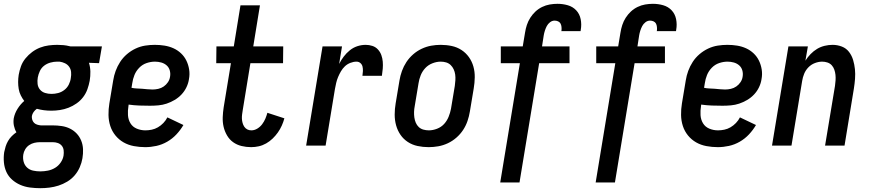

<svg xmlns="http://www.w3.org/2000/svg" viewBox="-41 -763 4561 1006"><path d="M170 223Q143 223 116 219.5Q89 216 65 205.5Q41 195 22 178Q3 161 -7.5 138Q-18 115 -20.5 88Q-23 61 -19 34Q-16 19 -11.5 4.5Q-7 -10 1 -24Q9 -38 20.5 -49.5Q32 -61 45 -70Q36 -85 32 -104Q28 -123 31 -143Q36 -169 51 -193Q66 -217 86 -234Q76 -247 68 -263Q60 -279 57 -297Q54 -315 54 -333.5Q54 -352 57 -371Q61 -394 69 -416Q77 -438 92.5 -457Q108 -476 127.5 -490.5Q147 -505 169 -513.5Q191 -522 214 -525Q237 -528 259 -528Q275 -528 291.5 -526.5Q308 -525 323 -521L328 -520H493L478 -432L425 -434Q432 -412 432.5 -388Q433 -364 429 -340Q425 -318 417 -295.5Q409 -273 394.5 -254Q380 -235 360 -221Q340 -207 318 -198.5Q296 -190 273 -186.5Q250 -183 228 -183Q208 -183 189 -185.5Q170 -188 152 -193Q142 -186 135 -176Q128 -166 126 -155Q125 -145 128 -135.5Q131 -126 137.5 -119.5Q144 -113 153.5 -110Q163 -107 173 -106H236Q259 -106 282.5 -102.5Q306 -99 326 -89Q346 -79 361 -63Q376 -47 384.5 -26Q393 -5 394 18.5Q395 42 391 66Q387 90 377 113Q367 136 350.5 155.5Q334 175 311.5 188.5Q289 202 265.5 209.5Q242 217 218 220Q194 223 170 223ZM229 -271Q246 -271 263.5 -275.5Q281 -280 296 -291.5Q311 -303 319.5 -320Q328 -337 330 -354Q333 -370 331.5 -385.5Q330 -401 321.5 -413Q313 -425 299.5 -431.5Q286 -438 271 -440H258Q241 -440 223 -435Q205 -430 190.5 -419Q176 -408 168 -391Q160 -374 157 -357Q154 -340 156 -323Q158 -306 168.5 -293.5Q179 -281 195 -276Q211 -271 229 -271ZM170 135Q190 135 210 131Q230 127 247.5 116.5Q265 106 277 88.5Q289 71 292 52Q294 38 292.5 24.5Q291 11 283 1Q275 -9 262.5 -13.5Q250 -18 236 -18H168Q153 -18 138.5 -14.5Q124 -11 111.5 -2.5Q99 6 91 19.5Q83 33 81 47Q78 67 83 85Q88 103 101 115Q114 127 132.5 131Q151 135 170 135Z M720 8Q690 8 660.5 2.5Q631 -3 606.5 -17Q582 -31 564 -53Q546 -75 537 -102.5Q528 -130 527.5 -160.5Q527 -191 532 -221L552 -341Q556 -367 565 -391.5Q574 -416 588.5 -438.5Q603 -461 624 -479Q645 -497 669.5 -508.5Q694 -520 719.5 -524Q745 -528 770 -528Q796 -528 821 -524Q846 -520 868 -510Q890 -500 907.5 -483.5Q925 -467 935.5 -445.5Q946 -424 950 -399Q954 -374 949 -348Q946 -327 936 -306Q926 -285 910 -268Q894 -251 873.5 -239Q853 -227 832 -220Q811 -213 789 -211Q767 -209 745 -209Q717 -209 689 -210Q661 -211 633 -215L632 -207Q628 -183 629.5 -159.5Q631 -136 642.5 -117Q654 -98 675.5 -89Q697 -80 721 -80Q737 -80 754 -83.5Q771 -87 786.5 -96Q802 -105 815 -118.5Q828 -132 836 -148L920 -108Q905 -82 883.5 -59Q862 -36 835 -20.5Q808 -5 778.5 1.5Q749 8 720 8ZM758 -294Q773 -294 788.5 -297.5Q804 -301 817 -310Q830 -319 839 -332.5Q848 -346 850 -361Q853 -378 848.5 -394Q844 -410 832 -420.5Q820 -431 804 -435.5Q788 -440 771 -440Q749 -440 727 -432.5Q705 -425 688.5 -408Q672 -391 663.5 -370Q655 -349 652 -327L648 -303Q661 -300 675 -299.5Q689 -299 703 -298Q717 -297 730.5 -295.5Q744 -294 758 -294Z M1275 8Q1249 8 1224.5 2Q1200 -4 1180.5 -18Q1161 -32 1148.5 -53.5Q1136 -75 1130.5 -99Q1125 -123 1126 -149Q1127 -175 1131 -201L1169 -432H1092L1093 -520H1184L1219 -735H1321L1286 -520H1443L1442 -432H1271L1231 -187Q1229 -175 1227.5 -163.5Q1226 -152 1226.5 -141Q1227 -130 1230 -119Q1233 -108 1239 -99Q1245 -90 1254.5 -85Q1264 -80 1276 -80Q1292 -80 1307 -89Q1322 -98 1332.5 -112Q1343 -126 1349.5 -141.5Q1356 -157 1360 -172L1449 -143Q1444 -124 1435.5 -105Q1427 -86 1415 -69Q1403 -52 1387.5 -37Q1372 -22 1353.5 -11.5Q1335 -1 1315 3.5Q1295 8 1275 8Z M1563 0 1649 -520H1751L1736 -428Q1746 -448 1760 -466.5Q1774 -485 1792 -499.5Q1810 -514 1831.5 -521Q1853 -528 1875 -528Q1893 -528 1910 -522.5Q1927 -517 1939 -504Q1951 -491 1957 -474.5Q1963 -458 1964.5 -440Q1966 -422 1964.5 -403.5Q1963 -385 1960 -366H1858Q1860 -378 1860.5 -390.5Q1861 -403 1858.5 -414Q1856 -425 1847.5 -432.5Q1839 -440 1827 -440Q1811 -440 1794.5 -433.5Q1778 -427 1766 -415.5Q1754 -404 1745.5 -389.5Q1737 -375 1730.5 -359.5Q1724 -344 1720.5 -328.5Q1717 -313 1714 -297L1665 0Z M2205 8Q2175 8 2147 2Q2119 -4 2096 -19Q2073 -34 2057.5 -56.5Q2042 -79 2034.5 -106Q2027 -133 2027 -162.5Q2027 -192 2032 -221L2052 -341Q2056 -366 2065 -391Q2074 -416 2088.5 -438Q2103 -460 2123.5 -478Q2144 -496 2168.5 -507.5Q2193 -519 2218 -523.5Q2243 -528 2268 -528Q2298 -528 2326 -522Q2354 -516 2377 -501Q2400 -486 2416 -463.5Q2432 -441 2439.5 -414Q2447 -387 2446.5 -357.5Q2446 -328 2441 -299L2421 -179Q2417 -154 2408.5 -129Q2400 -104 2385.5 -82Q2371 -60 2350.5 -42Q2330 -24 2305.5 -12.5Q2281 -1 2255.5 3.5Q2230 8 2205 8ZM2206 -80Q2227 -80 2249 -88.5Q2271 -97 2286 -113.5Q2301 -130 2309.5 -151Q2318 -172 2322 -193L2342 -313Q2344 -328 2345 -343Q2346 -358 2344 -372.5Q2342 -387 2336 -400Q2330 -413 2320 -422.5Q2310 -432 2296.5 -436Q2283 -440 2268 -440Q2247 -440 2225 -431.5Q2203 -423 2187.5 -406.5Q2172 -390 2163.5 -369Q2155 -348 2152 -327L2132 -207Q2129 -192 2128.5 -177Q2128 -162 2130 -147.5Q2132 -133 2137.5 -120Q2143 -107 2153 -97.5Q2163 -88 2177 -84Q2191 -80 2206 -80Z M2580 193 2683 -432H2583V-520H2698L2710 -592Q2713 -612 2719.5 -632Q2726 -652 2737.5 -670Q2749 -688 2764.5 -702.5Q2780 -717 2799.5 -726.5Q2819 -736 2839.5 -739.5Q2860 -743 2880 -743Q2908 -743 2934 -735.5Q2960 -728 2978 -709Q2996 -690 3001.5 -662.5Q3007 -635 3002 -607L3001 -600H2900L2901 -603Q2902 -612 2901 -622Q2900 -632 2896 -639.5Q2892 -647 2883.5 -651Q2875 -655 2865 -655Q2852 -655 2841 -646.5Q2830 -638 2824 -626.5Q2818 -615 2814 -602.5Q2810 -590 2808 -578L2799 -520H2943V-432H2784L2681 193Z M3080 193 3183 -432H3083V-520H3198L3210 -592Q3213 -612 3219.5 -632Q3226 -652 3237.5 -670Q3249 -688 3264.5 -702.5Q3280 -717 3299.5 -726.5Q3319 -736 3339.5 -739.5Q3360 -743 3380 -743Q3408 -743 3434 -735.5Q3460 -728 3478 -709Q3496 -690 3501.5 -662.5Q3507 -635 3502 -607L3501 -600H3400L3401 -603Q3402 -612 3401 -622Q3400 -632 3396 -639.5Q3392 -647 3383.5 -651Q3375 -655 3365 -655Q3352 -655 3341 -646.5Q3330 -638 3324 -626.5Q3318 -615 3314 -602.5Q3310 -590 3308 -578L3299 -520H3443V-432H3284L3181 193Z M3720 8Q3690 8 3660.5 2.5Q3631 -3 3606.5 -17Q3582 -31 3564 -53Q3546 -75 3537 -102.5Q3528 -130 3527.5 -160.5Q3527 -191 3532 -221L3552 -341Q3556 -367 3565 -391.5Q3574 -416 3588.5 -438.5Q3603 -461 3624 -479Q3645 -497 3669.5 -508.5Q3694 -520 3719.5 -524Q3745 -528 3770 -528Q3796 -528 3821 -524Q3846 -520 3868 -510Q3890 -500 3907.5 -483.5Q3925 -467 3935.5 -445.5Q3946 -424 3950 -399Q3954 -374 3949 -348Q3946 -327 3936 -306Q3926 -285 3910 -268Q3894 -251 3873.5 -239Q3853 -227 3832 -220Q3811 -213 3789 -211Q3767 -209 3745 -209Q3717 -209 3689 -210Q3661 -211 3633 -215L3632 -207Q3628 -183 3629.5 -159.5Q3631 -136 3642.5 -117Q3654 -98 3675.5 -89Q3697 -80 3721 -80Q3737 -80 3754 -83.5Q3771 -87 3786.5 -96Q3802 -105 3815 -118.5Q3828 -132 3836 -148L3920 -108Q3905 -82 3883.5 -59Q3862 -36 3835 -20.5Q3808 -5 3778.5 1.5Q3749 8 3720 8ZM3758 -294Q3773 -294 3788.5 -297.5Q3804 -301 3817 -310Q3830 -319 3839 -332.5Q3848 -346 3850 -361Q3853 -378 3848.5 -394Q3844 -410 3832 -420.5Q3820 -431 3804 -435.5Q3788 -440 3771 -440Q3749 -440 3727 -432.5Q3705 -425 3688.5 -408Q3672 -391 3663.5 -370Q3655 -349 3652 -327L3648 -303Q3661 -300 3675 -299.5Q3689 -299 3703 -298Q3717 -297 3730.5 -295.5Q3744 -294 3758 -294Z M4004 0 4090 -520H4192L4179 -445Q4190 -463 4206 -479.5Q4222 -496 4240.5 -507Q4259 -518 4280 -523Q4301 -528 4321 -528Q4347 -528 4370 -519Q4393 -510 4407.5 -491Q4422 -472 4429 -448.5Q4436 -425 4438.5 -400.5Q4441 -376 4439 -350Q4437 -324 4433 -299L4384 0H4282L4334 -313Q4336 -327 4337 -342Q4338 -357 4336.5 -371Q4335 -385 4330.5 -398Q4326 -411 4317 -421Q4308 -431 4294.5 -435.5Q4281 -440 4267 -440Q4248 -440 4228.5 -432.5Q4209 -425 4194.5 -410Q4180 -395 4172.5 -376.5Q4165 -358 4162 -339L4106 0Z"/></svg>

Font: Iosevka SS18 Semibold
Style: Italic
Weight: 600
Italic angle: -9°
Monospace: yes
Designer: Belleve Invis
Foundry: Belleve Invis
Version: Version 25.1.1; ttfautohint (v1.8.4)